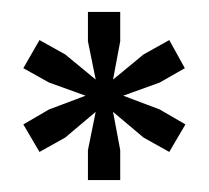

<svg xmlns="http://www.w3.org/2000/svg" viewBox="-20 -749 349 321"><path d="M127 -448V-498L140 -562L89 -519L46 -495L19 -541L62 -566L123 -589L62 -611L19 -635L46 -682L89 -658L140 -616L127 -680V-729H181V-680L169 -616L220 -658L263 -682L289 -635L247 -611L186 -589L247 -566L290 -541L263 -495L220 -519L169 -562L181 -498V-448Z"/></svg>

Font: Mona Sans ExtraLight SemiBold
Style: Regular
Weight: 600
Version: Version 2.000